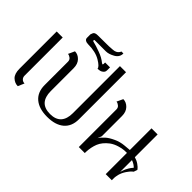

<svg xmlns="http://www.w3.org/2000/svg" viewBox="-119 -1178 1566 1566"><g transform="rotate(45 664.5 -395.0)"><path d="M134.8 -99.6Q134.8 -210 134.8 -540Q117.2 -540 65.4 -540Q65.4 -528.3 65.4 -493.2Q65.4 -397.5 65.4 -111.3Q65.4 -52.7 92.8 -26.4Q121.1 0 156.2 0Q164.1 -18.6 179.7 -54.7Q160.2 -54.7 147.5 -67.4Q134.8 -80.1 134.8 -99.6Z M629.9 -705.1Q629.9 -569.3 629.9 -162.1Q629.9 -95.7 598.6 -60.5Q566.4 -25.4 502.9 -25.4Q438.5 -25.4 406.2 -60.5Q375 -95.7 375 -162.1Q375 -250 375 -425.8Q375 -474.6 347.7 -502.9Q320.3 -531.2 285.2 -531.2Q276.4 -512.7 259.8 -475.6Q273.4 -475.6 289.1 -463.9Q304.7 -452.1 304.7 -430.7Q304.7 -341.8 304.7 -162.1Q304.7 -80.1 356.4 -36.1Q408.2 7.8 502 7.8Q596.7 7.8 648.4 -36.1Q700.2 -80.1 700.2 -162.1Q700.2 -342.8 700.2 -705.1Q682.6 -705.1 629.9 -705.1Z M515.6 -560.5Q515.6 -582 461.9 -614.3Q407.2 -647.5 321.3 -647.5Q301.8 -647.5 289.1 -655.3Q276.4 -663.1 276.4 -678.7Q276.4 -692.4 276.4 -717.8Q276.4 -717.8 283.2 -736.3Q290 -754.9 325.2 -754.9Q367.2 -754.9 451.2 -755.9Q457 -755.9 494.1 -758.8Q530.3 -760.7 546.9 -784.2Q550.8 -791 552.7 -793.9Q553.7 -797.9 553.7 -797.9Q561.5 -797.9 577.1 -797.9Q577.1 -753.9 536.1 -731.4Q496.1 -709 462.9 -709Q419.9 -709 334 -709Q331.1 -709 329.1 -704.1Q327.1 -699.2 333 -694.3Q374 -684.6 423.8 -666Q473.6 -648.4 507.8 -620.1Q518.6 -611.3 521.5 -617.2Q523.4 -623 523.4 -623Q523.4 -628.9 523.4 -640.6Q538.1 -640.6 580.1 -640.6Q580.1 -632.8 580.1 -610.4Q580.1 -610.4 579.1 -597.7Q577.1 -585 564.5 -575.2Q549.8 -563.5 533.2 -562.5Q515.6 -560.5 515.6 -560.5Z M1241.2 -265.6Q1241.2 -331.1 1241.2 -528.3Q1223.6 -528.3 1170.9 -528.3Q1170.9 -465.8 1170.9 -278.3Q1161.1 -278.3 1115.2 -273.4Q1068.4 -269.5 1026.4 -250Q981.4 -229.5 958 -208Q934.6 -185.5 929.7 -179.7Q924.8 -172.9 916 -160.2Q918.9 -168.9 929.7 -196.3Q929.7 -254.9 929.7 -429.7Q929.7 -477.5 902.3 -505.9Q875 -534.2 839.8 -534.2Q831.1 -515.6 814.5 -480.5Q828.1 -480.5 843.8 -467.8Q859.4 -456.1 859.4 -434.6Q859.4 -290 859.4 -1Q877 -1 928.7 -1Q928.7 -4.9 928.7 -14.6Q930.7 -69.3 949.2 -116.2Q967.8 -162.1 1018.6 -201.2Q1033.2 -211.9 1049.8 -219.7Q1066.4 -227.5 1083 -232.4Q1114.3 -242.2 1139.6 -244.1Q1165 -245.1 1170.9 -245.1Q1170.9 -163.1 1170.9 0Q1174.8 0 1188.5 0Q1201.2 0 1241.2 0Q1241.2 -6.8 1241.2 -29.3Q1241.2 -40 1248 -69.3Q1255.9 -98.6 1275.4 -127.9Q1294.9 -156.2 1306.6 -166Q1318.4 -175.8 1318.4 -175.8Q1322.3 -186.5 1329.1 -207Q1314.5 -227.5 1292 -242.2Q1269.5 -257.8 1241.2 -265.6ZM1241.2 -95.7Q1241.2 -129.9 1241.2 -232.4Q1257.8 -226.6 1273.4 -216.8Q1290 -206.1 1295.9 -197.3Q1295.9 -197.3 1289.1 -190.4Q1283.2 -184.6 1270.5 -165Q1254.9 -138.7 1248 -117.2Q1241.2 -95.7 1241.2 -95.7Z"/></g></svg>

Font: BSRU BANSOMDEJ
Style: Regular
Weight: 400
Designer: Wisit Potiwat
Version: Version 1.000;PS 002.000;hotconv 1.0.70;makeotf.lib2.5.58329